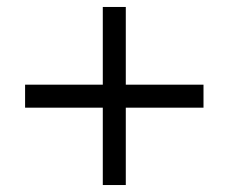

<svg xmlns="http://www.w3.org/2000/svg" viewBox="-20 -531 656 551"><path d="M275 0V-222H52V-288H275V-511H341V-288H564V-222H341V0Z"/></svg>

Font: Chivo ExtraLight
Style: Regular
Weight: 250
Designer: Hector Gatti
Foundry: Omnibus-Type
Version: Version 2.002